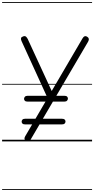

<svg xmlns="http://www.w3.org/2000/svg" viewBox="-25 -1349 898 1832"><path d="M195.5 -1001.5Q213 -1008 223 -999.2Q233 -990.5 239.5 -977L483 -449L441 -387L180.5 -957Q173 -974 175.8 -985Q178.5 -996 195.5 -1001.5ZM218.5 -8.5Q209 -15.5 208.5 -25.5Q208 -35.5 215 -48L762.5 -983Q772 -999 782 -1002.8Q792 -1006.5 804.5 -1000Q819 -992 821.8 -979.2Q824.5 -966.5 815.5 -951L266 -15Q260.5 -5.5 252.2 -2.2Q244 1 235 -1Q226 -3 218.5 -8.5ZM215.5 -162Q197 -162 189.2 -169.8Q181.5 -177.5 181.5 -188.5Q181.5 -199 189.2 -207.5Q197 -216 215.5 -216H565Q584 -216 592 -208.2Q600 -200.5 600 -189.5Q600 -178.5 592 -170.2Q584 -162 565 -162ZM238.5 -379.5Q220.5 -379.5 212.5 -387.2Q204.5 -395 204.5 -406Q204.5 -417 212.8 -426Q221 -435 238.5 -435H589.5Q607.5 -435 615.2 -427.2Q623 -419.5 623 -408.5Q623 -398 615 -388.8Q607 -379.5 589.5 -379.5ZM195.5 -1001.5Q213 -1008 223 -999.2Q233 -990.5 239.5 -977L483 -449L441 -387L180.5 -957Q173 -974 175.8 -985Q178.5 -996 195.5 -1001.5ZM218.5 -8.5Q209 -15.5 208.5 -25.5Q208 -35.5 215 -48L762.5 -983Q772 -999 782 -1002.8Q792 -1006.5 804.5 -1000Q819 -992 821.8 -979.2Q824.5 -966.5 815.5 -951L266 -15Q260.5 -5.5 252.2 -2.2Q244 1 235 -1Q226 -3 218.5 -8.5ZM215.5 -162Q197 -162 189.2 -169.8Q181.5 -177.5 181.5 -188.5Q181.5 -199 189.2 -207.5Q197 -216 215.5 -216H565Q584 -216 592 -208.2Q600 -200.5 600 -189.5Q600 -178.5 592 -170.2Q584 -162 565 -162ZM238.5 -379.5Q220.5 -379.5 212.5 -387.2Q204.5 -395 204.5 -406Q204.5 -417 212.8 -426Q221 -435 238.5 -435H589.5Q607.5 -435 615.2 -427.2Q623 -419.5 623 -408.5Q623 -398 615 -388.8Q607 -379.5 589.5 -379.5ZM-5 455H853.5V463H-5ZM-5 -16H853.5V0H-5ZM-5 -549H853.5V-541H-5ZM-5 -1329H853.5V-1321H-5Z"/></svg>

Font: Edu SA Dotted Guide
Style: Regular
Weight: 400
Designer: Tina and Corey Anderson, Eben Sorkin, Mirko Velimirovic
Foundry: Google for Education
Version: Version 2.000